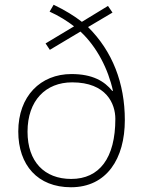

<svg xmlns="http://www.w3.org/2000/svg" viewBox="-20 -779 604 809"><path d="M206 -759 189 -730C227 -713 264 -690 292 -668L172 -596L190 -569L319 -646C388 -582 436 -488 456 -396H453C420 -437 370 -467 281 -467C151 -467 57 -374 57 -225C57 -83 139 10 279 10C430 10 506 -111 506 -273C506 -428 454 -563 351 -665L454 -726L435 -754L325 -687C293 -712 254 -736 206 -759ZM284 -432C429 -432 466 -341 466 -278C466 -113 399 -25 280 -25C167 -25 96 -98 96 -224C96 -356 173 -432 284 -432Z"/></svg>

Font: Noto Sans Tamil ExtraLight
Style: Regular
Weight: 200
Designer: Jelle Bosma - Monotype Design Team
Foundry: Monotype Imaging Inc.
Version: Version 2.004